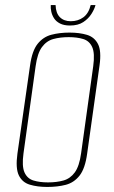

<svg xmlns="http://www.w3.org/2000/svg" viewBox="-20 -728 450 760"><path d="M167 12Q128 12 98 3Q68 -6 54.5 -34Q41 -62 49 -120L99 -469Q107 -527 129 -554.5Q151 -582 183.5 -590.5Q216 -599 255 -599Q295 -599 324.5 -590Q354 -581 368 -553.5Q382 -526 374 -469L325 -120Q317 -61 295 -33Q273 -5 240.5 3.5Q208 12 167 12ZM170 -6Q204 -6 231 -13.5Q258 -21 276 -45.5Q294 -70 301 -121L349 -466Q356 -517 345 -541.5Q334 -566 309.5 -573.5Q285 -581 252 -581Q218 -581 191 -573.5Q164 -566 146 -541.5Q128 -517 121 -466L73 -121Q66 -70 77 -45.5Q88 -21 112.5 -13.5Q137 -6 170 -6ZM257 -627Q233 -627 217.5 -635Q202 -643 194 -655.5Q186 -668 183 -682Q180 -696 181 -708H200Q201 -676 217 -660Q233 -644 260 -644Q289 -644 310 -659.5Q331 -675 339 -708H358Q354 -692 342 -673Q330 -654 309.5 -640.5Q289 -627 257 -627Z"/></svg>

Font: Alumni Sans Thin Thin
Style: Italic
Weight: 250
Italic angle: -8°
Version: Version 1.016